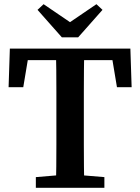

<svg xmlns="http://www.w3.org/2000/svg" viewBox="-20 -896 669 916"><path d="M151 0V-51L294 -63H333L478 -51V0ZM246 0Q248 -51 248.5 -102Q249 -153 249 -205Q249 -257 249 -309V-355Q249 -407 249 -458.5Q249 -510 248.5 -561.5Q248 -613 246 -664H382Q381 -614 380.5 -562.5Q380 -511 380 -459.5Q380 -408 380 -355V-309Q380 -258 380 -206Q380 -154 380.5 -103Q381 -52 382 0ZM21 -480 27 -664H602L608 -480H538L508 -660L564 -609H65L121 -660L91 -480ZM188 -876 357 -761H271L440 -876L469 -849L353 -718H275L159 -849Z"/></svg>

Font: Source Serif 4 18pt SemiBold
Style: Regular
Weight: 600
Designer: Frank Grießhammer
Foundry: Adobe Systems Incorporated
Version: Version 4.004;hotconv 1.0.116;makeotfexe 2.5.65601